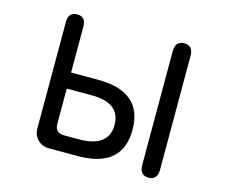

<svg xmlns="http://www.w3.org/2000/svg" viewBox="-104 -864 1207 1026"><g transform="rotate(15 500.0 -351.0)"><path d="M647.5 -203.1Q647.5 3.9 409.2 7.8H241.2Q204.1 7.8 179.2 -17.1Q154.3 -42 154.3 -77.1V-668.9Q154.3 -722.7 203.1 -722.7Q251 -722.7 251 -668.9V-414.1H411.1Q647.5 -409.2 647.5 -203.1ZM795.9 -721.7Q844.7 -721.7 844.7 -665V-36.1Q844.7 21.5 795.9 21.5Q746.1 21.5 746.1 -36.1V-665Q746.1 -721.7 795.9 -721.7ZM301.8 -80.1H382.8Q547.9 -80.1 547.9 -203.1Q547.9 -324.2 391.6 -325.2H251V-130.9Q251 -80.1 301.8 -80.1Z"/></g></svg>

Font: jf-openhuninn-1.1
Style: Regular
Weight: 400
Designer: [Kosugi Maru]
      Designed by Motoya company      

      [Varela Round]
      Joe Prince(Latin component); Avraham Co
Foundry: justfont CO.,LTD.
Version: 1.1